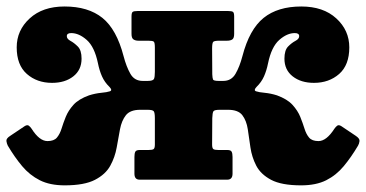

<svg xmlns="http://www.w3.org/2000/svg" viewBox="-29 -554 1129 592"><path d="M1075 -105Q1054 -69.5 1031 -41.8Q1008 -14 976.8 1.8Q945.5 17.5 899.5 17.5Q839 17.5 807 0.5Q775 -16.5 761.2 -43Q747.5 -69.5 743.2 -99.2Q739 -129 735 -155.5Q731 -182 718.2 -198.8Q705.5 -215.5 674 -215.5H648.5Q632 -215.5 629 -210.8Q626 -206 625.5 -189.5L625 -108.5Q625 -97 629 -94.2Q633 -91.5 645 -91.5H672Q682.5 -91.5 685.2 -86.2Q688 -81 688 -70V-18.5Q688 0 671.5 0H401.5Q385.5 0 385.5 -18.5V-70Q385.5 -81 388.2 -86.2Q391 -91.5 401.5 -91.5H428.5Q440.5 -91.5 444.5 -94.2Q448.5 -97 448.5 -108.5V-189.5Q448.5 -206 445.2 -210.8Q442 -215.5 425.5 -215.5H403.5Q372.5 -215.5 359.2 -198.8Q346 -182 341 -155.5Q336 -129 330.8 -99.2Q325.5 -69.5 311 -43Q296.5 -16.5 263.8 0.5Q231 17.5 170.5 17.5Q125 17.5 93.8 1.8Q62.5 -14 39.2 -41.8Q16 -69.5 -5 -105Q-8 -111 -9.2 -119Q-10.5 -127 3 -135.5L47 -165Q55 -170 59.8 -166.5Q64.5 -163 68.5 -157Q92.5 -119 117.5 -119Q137.5 -119 146.5 -129.8Q155.5 -140.5 160.8 -157.5Q166 -174.5 173.8 -193.8Q181.5 -213 197.5 -230.8Q213.5 -248.5 245.5 -260Q264.5 -266 282.8 -267.8Q301 -269.5 309.8 -272.5Q318.5 -275.5 308.5 -286Q293.5 -300.5 285.5 -318.5Q277.5 -336.5 273 -359Q262.5 -409.5 238.5 -430.8Q214.5 -452 190.5 -452Q177 -452 177 -442.5Q177 -434 188.2 -428Q199.5 -422 211 -410.5Q222.5 -399 222.5 -373Q222.5 -338.5 197 -318.5Q171.5 -298.5 131.5 -298.5Q85 -298.5 53.8 -326Q22.5 -353.5 22.5 -408Q22.5 -460.5 62.5 -497.2Q102.5 -534 170 -534Q243 -534 286.8 -498.8Q330.5 -463.5 352 -381Q360.5 -348.5 373 -326.5Q385.5 -304.5 411 -304.5H426.5Q443 -304.5 445.8 -310.8Q448.5 -317 448.5 -332.5V-407.5Q448.5 -422.5 445.2 -425.5Q442 -428.5 428 -428.5H397.5Q388.5 -428.5 382.5 -432.5Q376.5 -436.5 376.5 -449.5V-503Q376.5 -514.5 380 -517.2Q383.5 -520 394.5 -520H675Q686 -520 689.5 -517.2Q693 -514.5 693 -503V-449.5Q693 -436 687 -432.2Q681 -428.5 671.5 -428.5H648Q632 -428.5 628.5 -425Q625 -421.5 625 -404.5L625.5 -325Q626 -313.5 627.8 -309Q629.5 -304.5 645.5 -304.5H659.5Q684.5 -304.5 697.2 -326.5Q710 -348.5 718.5 -381Q740 -463.5 783.8 -498.8Q827.5 -534 900 -534Q968 -534 1008 -497.2Q1048 -460.5 1048 -408Q1048 -353.5 1016.8 -326Q985.5 -298.5 939 -298.5Q899 -298.5 873.5 -318.5Q848 -338.5 848 -373Q848 -399 859.2 -410.5Q870.5 -422 882 -428Q893.5 -434 893.5 -442.5Q893.5 -452 880 -452Q856 -452 832 -430.8Q808 -409.5 797.5 -359Q793 -336.5 785 -318.5Q777 -300.5 762 -286Q752 -275.5 760.5 -272.5Q769 -269.5 787.5 -267.8Q806 -266 825 -260Q856.5 -248.5 872.8 -230.8Q889 -213 896.8 -193.8Q904.5 -174.5 909.8 -157.5Q915 -140.5 924 -129.8Q933 -119 953 -119Q977.5 -119 1002 -157Q1006 -163 1010.8 -166.5Q1015.5 -170 1023.5 -165L1067.5 -135.5Q1080.5 -127 1079.5 -119Q1078.5 -111 1075 -105Z"/></svg>

Font: Besley* Heavy
Style: Regular
Weight: 800
Designer: Owen Earl
Foundry: indestructible type*
Version: Version 3.000; ttfautohint (v1.8.3)